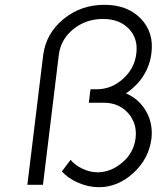

<svg xmlns="http://www.w3.org/2000/svg" viewBox="-20 -770 700 800"><path d="M505 -381Q560 -357 589 -306Q618 -255 611 -192Q600 -108 535.5 -49Q471 10 392 10Q349 10 306 -8.5Q263 -27 238 -56L274 -104Q292 -82 323.5 -67Q355 -52 388 -52Q444 -53 491 -94Q538 -135 545 -195Q552 -256 513.5 -299Q475 -342 412 -342H350L357 -398H383Q444 -398 492.5 -441.5Q541 -485 548 -547Q556 -609 517 -650Q478 -691 409 -691Q338 -691 285.5 -648.5Q233 -606 225 -541L159 0H94L160 -541Q172 -631 244.5 -690.5Q317 -750 415 -750Q511 -750 566.5 -692.5Q622 -635 611 -549Q607 -514 592.5 -482Q578 -450 555.5 -425Q533 -400 505 -381Z"/></svg>

Font: Orkney Light
Style: LightItalic
Weight: 300
Designer: Samuel Oakes and Alfredo Marco Pradil
Foundry: Alfredo Marco Pradil
Version: 1.0; ttfautohint (v1.5)